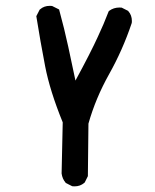

<svg xmlns="http://www.w3.org/2000/svg" viewBox="-20 -516 540 671"><path d="M154.3 -495.6Q157.2 -495.6 162.1 -495.1L186.5 -482.9Q205.1 -415 218.5 -352.8Q231.9 -290.5 243.7 -234.4Q296.9 -332.5 321.8 -387.2Q342.3 -430.7 359.9 -476.6L361.3 -478Q377 -489.7 397.5 -489.7Q400.9 -489.7 405.3 -489.3L427.7 -478L428.7 -476.6Q440.9 -462.9 440.9 -442.4Q440.9 -436 439.9 -434.1Q408.7 -341.3 361.3 -256.8Q314 -172.4 289.1 -84L287.1 99.6L275.9 122.1L274.4 123Q260.7 135.3 240.2 135.3Q237.3 135.3 232.4 134.8L210 123.5L209 122.1Q197.8 108.9 195.3 90.3L199.2 -88.4Q154.3 -198.7 137.7 -284.7Q121.1 -370.6 106.9 -459.5L118.7 -482.4L120.1 -483.4Q133.8 -495.6 154.3 -495.6Z"/></svg>

Font: Bakudai
Style: Bold
Weight: 700
Version: Version 1.48